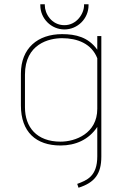

<svg xmlns="http://www.w3.org/2000/svg" viewBox="-20 -670 534 900"><path d="M436 -160C436 -44 333 -6 264 -6C151 -6 97 -75 97 -167V-320C97 -465 211 -491 271 -491C342 -491 409 -466 436 -397ZM348 210C424 186 455 145 455 64V-501H436V-437C394 -496 335 -510 271 -510C157 -510 78 -444 78 -325V-176C78 -51 149 12 264 12C334 12 396 -15 436 -75V63C436 157 387 175 342 192ZM395 -650H374V-645C374 -607 340 -552 282 -552C221 -552 190 -607 190 -645V-650H169V-645C169 -583 220 -532 282 -532C344 -532 395 -583 395 -645Z"/></svg>

Font: Advent Pro
Style: Thin
Weight: 100
Designer: Andreas Kalpakidis
Foundry: Andreas Kalpakidis
Version: Version 2.002 2007